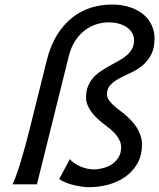

<svg xmlns="http://www.w3.org/2000/svg" viewBox="-20 -795 686 828"><path d="M281.2 -108.9Q287.6 -100.1 299.1 -92.3Q310.5 -84.5 324.5 -78.1Q338.4 -71.8 353.8 -68.1Q369.1 -64.5 383.3 -64.5Q403.8 -64.5 425 -70.1Q446.3 -75.7 463.6 -87.4Q481 -99.1 491.7 -117.2Q502.4 -135.3 502.4 -160.2Q502.4 -173.8 497.1 -186.5Q491.7 -199.2 482.9 -210.4Q474.1 -221.7 462.9 -231.9Q451.7 -242.2 439.5 -251Q423.8 -262.7 408 -276.4Q392.1 -290 379.4 -305.7Q366.7 -321.3 358.9 -338.6Q351.1 -356 351.1 -375Q351.1 -403.3 359.9 -424.3Q368.7 -445.3 383.3 -461.2Q397.9 -477.1 416.5 -489.3Q435.1 -501.5 454.6 -512.2Q474.1 -522.9 492.7 -533.2Q511.2 -543.5 525.9 -555.9Q540.5 -568.4 549.3 -584Q558.1 -599.6 558.1 -620.6Q558.1 -639.6 549.1 -654.3Q540 -668.9 524.9 -678.7Q509.8 -688.5 490.2 -693.6Q470.7 -698.7 449.7 -698.7Q424.3 -698.7 397.9 -690.9Q371.6 -683.1 347.9 -665.8Q324.2 -648.4 305.7 -621.1Q287.1 -593.8 277.3 -555.2L139.2 0H34.2Q43 -19 52.2 -45.2Q61.5 -71.3 70.8 -102.3Q80.1 -133.3 89.4 -167.5Q98.6 -201.7 107.4 -236.3L182.1 -536.1Q198.2 -600.6 227.1 -646Q255.9 -691.4 293 -720.2Q330.1 -749 373.3 -762.2Q416.5 -775.4 460.9 -775.4Q508.3 -775.4 543.5 -762.9Q578.6 -750.5 601.3 -730.2Q624 -710 635.3 -683.8Q646.5 -657.7 646.5 -630.4Q646.5 -586.4 631.3 -558.3Q616.2 -530.3 593.3 -511.7Q570.3 -493.2 543.9 -481.2Q517.6 -469.2 494.6 -457Q471.7 -444.8 456.5 -429.2Q441.4 -413.6 441.4 -388.7Q441.4 -376 448.5 -365Q455.6 -354 466.6 -343.5Q477.5 -333 490.5 -323.2Q503.4 -313.5 515.1 -304.2Q530.8 -291 544.9 -276.4Q559.1 -261.7 569.6 -245.1Q580.1 -228.5 586.2 -210Q592.3 -191.4 592.3 -170.9Q592.3 -125.5 573.2 -91.3Q554.2 -57.1 522.7 -34.2Q491.2 -11.2 450 0.5Q408.7 12.2 364.3 12.2Q346.7 12.2 327.1 9Q307.6 5.9 289.8 1Q272 -3.9 257.6 -10.3Q243.2 -16.6 235.4 -22.9Z"/></svg>

Font: Andika New Basic
Style: Italic
Weight: 400
Italic angle: -14°
Designer: Victor Gaultney, Annie Olsen, Julie Remington, Don Collingsworth, Eric Hays
Foundry: SIL International
Version: Version 5.500